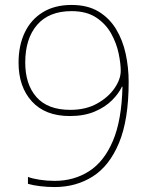

<svg xmlns="http://www.w3.org/2000/svg" viewBox="-20 -744 610 776"><path d="M500 -413Q500 -260 461 -166.5Q422 -73 354.5 -30.5Q287 12 201 12Q172 12 142.5 8.5Q113 5 93 -1V-29Q111 -22 140.5 -17.5Q170 -13 201 -13Q279 -13 340 -52Q401 -91 436.5 -175Q472 -259 475 -394H473Q460 -366 432.5 -338.5Q405 -311 362.5 -293Q320 -275 262 -275Q163 -275 109 -334Q55 -393 55 -491Q55 -560 80 -612.5Q105 -665 153 -694.5Q201 -724 269 -724Q334 -724 378 -697.5Q422 -671 449 -626.5Q476 -582 488 -526.5Q500 -471 500 -413ZM269 -699Q178 -699 130 -643.5Q82 -588 82 -491Q82 -403 127.5 -351.5Q173 -300 264 -300Q327 -300 372.5 -325.5Q418 -351 443 -387.5Q468 -424 468 -458Q468 -487 459.5 -528Q451 -569 429.5 -608Q408 -647 369 -673Q330 -699 269 -699Z"/></svg>

Font: Noto Sans Thaana Thin
Style: Regular
Weight: 100
Designer: David Williams
Foundry: Google Inc.
Version: Version 3.001; ttfautohint (v1.8.4.7-5d5b)